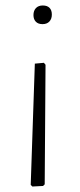

<svg xmlns="http://www.w3.org/2000/svg" viewBox="-20 -483 292 700"><path d="M102 -428Q102 -444 111 -453.5Q120 -463 136 -463Q152 -463 160.5 -454.5Q169 -446 169 -430Q169 -414 160 -404.5Q151 -395 135 -395Q119 -395 110.5 -404Q102 -413 102 -428ZM92 191 107 -251 140 -254 146 -247 143 189 137 195 98 197Z"/></svg>

Font: Luna Sans Light
Style: Regular
Weight: 300
Designer: Juan Pablo del Peral
Foundry: Huerta Tipografica
Version: Version 2.001; ttfautohint (v1.5)